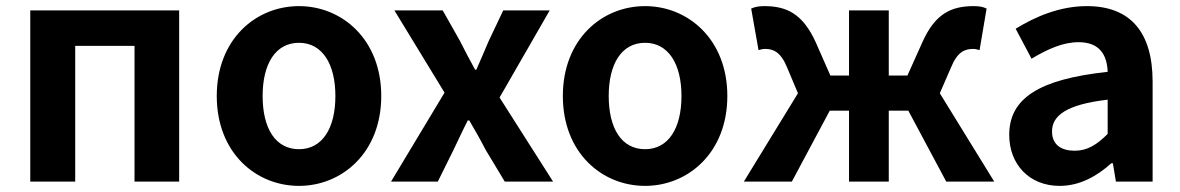

<svg xmlns="http://www.w3.org/2000/svg" viewBox="-20 -594 3861 628"><path d="M79 0H226V-444H420V0H566V-560H79Z M958 14C1098 14 1227 -94 1227 -280C1227 -466 1098 -574 958 -574C817 -574 689 -466 689 -280C689 -94 817 14 958 14ZM958 -106C881 -106 839 -174 839 -280C839 -385 881 -454 958 -454C1034 -454 1077 -385 1077 -280C1077 -174 1034 -106 958 -106Z M1259 0H1412L1463 -103C1479 -136 1494 -169 1510 -200H1515C1533 -169 1552 -136 1569 -103L1631 0H1789L1614 -275L1778 -560H1626L1579 -461C1566 -429 1551 -397 1538 -366H1534C1517 -397 1500 -429 1484 -461L1428 -560H1270L1434 -291Z M2090 14C2230 14 2359 -94 2359 -280C2359 -466 2230 -574 2090 -574C1949 -574 1821 -466 1821 -280C1821 -94 1949 14 2090 14ZM2090 -106C2013 -106 1971 -174 1971 -280C1971 -385 2013 -454 2090 -454C2166 -454 2209 -385 2209 -280C2209 -174 2166 -106 2090 -106Z M2413 0H2570L2694 -232H2757V0H2887V-232H2951L3075 0H3232L3054 -289L3090 -372C3111 -424 3135 -434 3163 -434C3171 -434 3177 -432 3184 -430L3207 -566C3195 -572 3181 -574 3165 -574C3090 -574 3038 -548 2997 -456L2948 -347H2887V-560H2757V-347H2696L2648 -456C2606 -548 2554 -574 2480 -574C2464 -574 2450 -572 2437 -566L2461 -430C2468 -432 2474 -434 2482 -434C2510 -434 2534 -424 2555 -372L2590 -289Z M3446 14C3511 14 3567 -17 3615 -60H3620L3630 0H3750V-327C3750 -489 3677 -574 3535 -574C3447 -574 3367 -540 3302 -500L3354 -402C3406 -433 3456 -456 3508 -456C3577 -456 3601 -414 3603 -359C3378 -335 3281 -272 3281 -153C3281 -57 3346 14 3446 14ZM3495 -101C3452 -101 3421 -120 3421 -164C3421 -215 3466 -252 3603 -268V-156C3568 -121 3537 -101 3495 -101Z"/></svg>

Font: Noto Sans TC
Style: Bold
Weight: 700
Designer: Ryoko NISHIZUKA 西塚涼子 (kana, bopomofo & ideographs); Paul D. Hunt (Latin, Greek & Cyrillic); Sandoll Communications 산돌커뮤니
Foundry: Adobe
Version: Version 2.004;hotconv 1.0.118;makeotfexe 2.5.65603